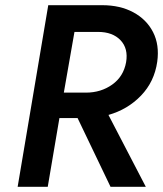

<svg xmlns="http://www.w3.org/2000/svg" viewBox="-20 -720 628 740"><path d="M166 -700H374Q443 -700 494 -672.5Q545 -645 570 -596Q595 -547 586 -482Q575 -405 523.5 -351.5Q472 -298 398 -277L542 0H406L279 -265H209L164 0H48ZM358 -597H267L226 -363H311Q369 -363 412.5 -394Q456 -425 466 -480Q475 -533 444.5 -565Q414 -597 358 -597Z"/></svg>

Font: Jost* Medium
Style: Italic
Weight: 500
Italic angle: -10°
Version: Version 3.7